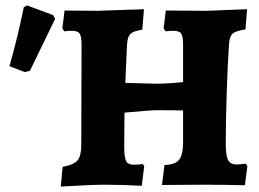

<svg xmlns="http://www.w3.org/2000/svg" viewBox="-20 -684 960 711"><path d="M212 -66Q254 -74 267.5 -90.5Q281 -107 281 -149L282 -518Q282 -549 275 -559.5Q268 -570 246 -570Q232 -570 218 -568L211 -579L219 -645L342 -644Q353 -644 455 -648Q473 -648 513 -650L507 -574Q482 -570 471 -564Q460 -558 455.5 -546.5Q451 -535 450 -510L444 -377L554 -374Q603 -374 658 -380V-518Q658 -549 651 -559.5Q644 -570 622 -570Q609 -570 593 -568L586 -579L594 -645L736 -644Q760 -644 820 -647L895 -650L889 -575Q853 -570 841.5 -559.5Q830 -549 828 -520Q823 -446 819.5 -340.5Q816 -235 816 -152Q816 -108 824.5 -91.5Q833 -75 857 -75Q869 -75 890 -78L896 -69L887 2Q807 0 731 0L580 1L589 -73Q628 -74 643 -92Q658 -110 658 -158V-275L570 -276Q536 -276 441 -267L440 -143Q440 -101 447 -87.5Q454 -74 476 -74Q496 -74 508 -77L514 -69L505 4Q433 0 367 0Q319 0 205 7ZM15 -439Q48 -556 68 -657L80 -664L177 -628L184 -614L91 -422L72 -417Z"/></svg>

Font: Alegreya SC ExtraBold
Style: Regular
Weight: 800
Designer: Juan Pablo del Peral
Foundry: Huerta Tipografica
Version: Version 2.007; ttfautohint (v1.6)